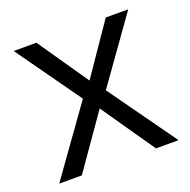

<svg xmlns="http://www.w3.org/2000/svg" viewBox="-101 -634 727 733"><g transform="rotate(-20 262.0 -267.5)"><path d="M214.8 -273.9 28.8 -535.2H121.1L262.2 -330.1L402.8 -535.2H494.1L308.1 -273.9L503.9 0H412.1L262.2 -216.8L110.8 0H19Z"/></g></svg>

Font: f08745844
Style: Regular
Weight: 400
Foundry: Ascender Corporation
Version: Version 1.10